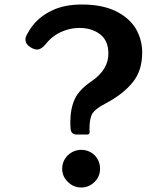

<svg xmlns="http://www.w3.org/2000/svg" viewBox="-20 -819 730 852"><path d="M321 -222Q295 -222 293 -249L292 -276Q292 -337 312 -380Q332 -422 387 -459Q461 -510 461 -581Q461 -639 424 -667Q387 -695 333 -695Q282 -695 235 -669Q204 -651 181 -621Q167 -605 153.5 -600.5Q140 -596 121 -606Q102 -616 95.5 -630.5Q89 -645 98 -663Q104 -674 111 -685.5Q118 -697 127 -708Q159 -748 212 -773Q266 -799 343 -799Q432 -799 493 -770Q552 -741 582 -693Q611 -643 611 -587Q611 -505 569 -454Q527 -401 445 -358Q405 -337 391 -317Q377 -295 377 -246L378 -234Q378 -222 366 -222ZM340 13Q306 13 281 -12Q256 -36 256 -70Q256 -105 281 -130Q307 -154 340 -154Q375 -154 400 -130Q424 -105 424 -70Q424 -36 400 -12Q375 13 340 13Z"/></svg>

Font: s+UCsàWOS
Style: Regular
Weight: 400
Designer: FontworksQlS√∏0¬ü¬ôs√†OS¬àe[W\~√Ñ: ZERO[P0e√∂QI¬ä0¬ÉFSW0¬ò¬ëQ√°0R¬ûO0Little White Dog0YHv}N_0^_qMagmeta0v
Version: Version 1.000; 20230222